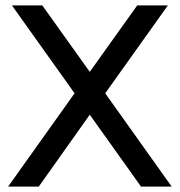

<svg xmlns="http://www.w3.org/2000/svg" viewBox="-20 -688 663 708"><path d="M10 0 255 -344 24 -668H136L311 -423L486 -668H599L368 -344L613 0H500L311 -265L123 0Z"/></svg>

Font: Atkinson Hyperlegible Next
Style: Regular
Weight: 400
Designer: Elliott Scott, Megan Eiswerth, Linus Boman, Theodore Petrosky, Letters from Sweden
Foundry: Applied Design Works, Letters from Sweden
Version: Version 2.001